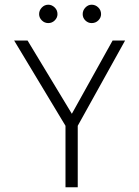

<svg xmlns="http://www.w3.org/2000/svg" viewBox="-20 -795 590 815"><path d="M258 0V-261L40 -623H97L285 -312L458 -623H511L310 -261V0ZM185 -697Q169 -697 157.5 -708.5Q146 -720 146 -735Q146 -751 157.5 -763Q169 -775 185 -775Q200 -775 212 -763.5Q224 -752 224 -735Q224 -720 212.5 -708.5Q201 -697 185 -697ZM369 -697Q354 -697 342.5 -708Q331 -719 331 -735Q331 -751 342.5 -763Q354 -775 369 -775Q385 -775 397 -763.5Q409 -752 409 -735Q409 -720 397.5 -708.5Q386 -697 369 -697Z"/></svg>

Font: Inconsolata SemiExpanded Light
Style: Regular
Weight: 300
Width: 6
Monospace: yes
Designer: Raph Levien, Cyreal, Brenton Simpson
Foundry: Raph Levien, Cyreal, Google
Version: Version 3.001; ttfautohint (v1.8.2.53-6de2)